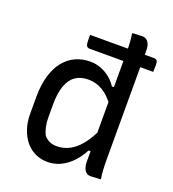

<svg xmlns="http://www.w3.org/2000/svg" viewBox="-138 -859 876 974"><g transform="rotate(20 300.0 -372.0)"><path d="M212 -670H559Q569 -670 573.5 -663Q578 -656 578 -642Q578 -632 577.5 -622.5Q577 -613 577 -603H233Q222 -603 217 -611.5Q212 -620 212 -638Q212 -646 212 -654Q212 -662 212 -670ZM259 -543Q291 -543 318 -532.5Q345 -522 367.5 -504Q390 -486 405 -462H429V-365Q395 -412 359.5 -433Q324 -454 281 -454Q240 -454 212 -434Q184 -414 170 -374Q156 -334 156 -275V-207Q156 -177 161 -154Q166 -131 176 -112Q188 -97 205.5 -89Q223 -81 245 -81Q279 -81 311 -96.5Q343 -112 372 -147Q401 -182 428 -241V-116H405Q386 -79 359 -50.5Q332 -22 299 -6Q266 10 229 10Q193 10 162.5 -4Q132 -18 110 -44.5Q88 -71 75.5 -108Q63 -145 63 -190V-278Q63 -345 77.5 -394.5Q92 -444 118.5 -477Q145 -510 181 -526.5Q217 -543 259 -543ZM463 -754Q475 -754 485 -748Q495 -742 501 -728Q507 -714 507 -690Q507 -617 507 -543.5Q507 -470 507 -396.5Q507 -323 507 -251Q507 -179 507 -110Q507 -76 508.5 -50.5Q510 -25 514 0Q507 1 500 1Q493 1 486 1.5Q479 2 472 2.5Q465 3 458 3Q444 3 435 -5Q426 -13 421 -26.5Q416 -40 416 -58Q416 -135 416 -209.5Q416 -284 416 -357.5Q416 -431 416 -505Q416 -579 416 -655Q416 -683 414.5 -706Q413 -729 409 -751Q415 -752 422 -752.5Q429 -753 435.5 -753Q442 -753 449 -753.5Q456 -754 463 -754Z"/></g></svg>

Font: Rec Mono Semicasual
Style: Regular
Weight: 400
Version: Version 1.085; ttfautohint (v1.8.4.7-5d5b)